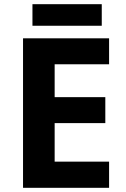

<svg xmlns="http://www.w3.org/2000/svg" viewBox="-20 -897 600 917"><path d="M501 0H90V-714H501V-590H241V-433H483V-309H241V-125H501ZM466 -877V-774H135V-877Z"/></svg>

Font: Noto Sans Balinese
Style: Regular
Weight: 400
Designer: Aditya Bayu, David Williams
Foundry: David Williams
Version: Version 2.003